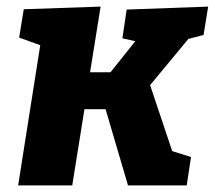

<svg xmlns="http://www.w3.org/2000/svg" viewBox="-20 -562 651 582"><path d="M597 -456 551 -444 435 -304 502 -104 559 -86 546 0H368L300 -231H236L199 0H35L102 -425L38 -448L52 -534L285 -542L253 -343H315L390 -437L351 -446L364 -533L611 -542Z"/></svg>

Font: Bitter Pro ExtraBold
Style: Italic
Weight: 800
Italic angle: -9°
Designer: Sol Matas, and Bitter project Authors
Foundry: Sol Matas
Version: Version 1.010